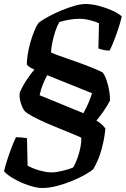

<svg xmlns="http://www.w3.org/2000/svg" viewBox="-59 -740 629 960"><path d="M153 200Q124 200 85 187Q46 174 11.5 154.5Q-23 135 -39 116Q-32 88 -21.5 55.5Q-11 23 0.5 -6.5Q12 -36 21 -54Q35 -54 49.5 -52.5Q64 -51 76 -49L79 88Q100 101 136 111.5Q172 122 199 122Q221 122 254.5 114Q288 106 307 97Q318 79 328.5 50Q339 21 344 -7.5Q349 -36 347 -52Q334 -58 306.5 -69.5Q279 -81 244 -95Q209 -109 173.5 -124.5Q138 -140 108.5 -155.5Q79 -171 65 -184Q53 -198 44.5 -227Q36 -256 40 -278Q56 -314 78 -346Q100 -378 113 -392Q98 -399 88 -405.5Q78 -412 75 -418Q75 -438 79.5 -467Q84 -496 92.5 -526.5Q101 -557 112 -584Q123 -611 135 -627Q155 -642 185 -658Q215 -674 248.5 -688Q282 -702 313.5 -711Q345 -720 369 -720Q399 -720 434 -711Q469 -702 500.5 -688Q532 -674 550 -658Q544 -632 533 -598Q522 -564 510 -534Q498 -504 489 -487Q471 -487 455.5 -491Q440 -495 433 -498L436 -624Q415 -633 389 -639.5Q363 -646 337 -646Q314 -646 287.5 -641.5Q261 -637 238 -630Q227 -612 218 -585Q209 -558 203 -529Q197 -500 196 -478Q204 -473 236.5 -461.5Q269 -450 310.5 -435.5Q352 -421 391.5 -405.5Q431 -390 454 -378Q466 -363 474.5 -337Q483 -311 487.5 -283.5Q492 -256 491 -237Q477 -210 458.5 -183.5Q440 -157 423 -137Q441 -127 452 -116Q463 -105 468 -97Q463 -44 448.5 8Q434 60 408 105Q394 118 365.5 134Q337 150 300.5 165Q264 180 225 190Q186 200 153 200ZM358 -174Q372 -199 384 -227Q396 -255 401 -274L177 -364Q167 -346 156.5 -321Q146 -296 139 -264Z"/></svg>

Font: Texturina 72pt 72pt Regular
Style: Bold Italic
Weight: 700
Italic angle: -11°
Designer: Guillermo Torres Carreño
Foundry: Omnibus-Type
Version: Version 1.002; ttfautohint (v1.8.3)